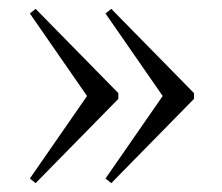

<svg xmlns="http://www.w3.org/2000/svg" viewBox="-20 -449 502 434"><path d="M196.5 -203.5 47.5 -418.5 60.5 -429 247.5 -238.5V-225.5L60.5 -35L47.5 -45.5L196.5 -260.5ZM367.5 -203.5 218.5 -418.5 231.5 -429 418.5 -238.5V-225.5L231.5 -35L218.5 -45.5L367.5 -260.5Z"/></svg>

Font: Newsreader 36pt Light
Style: Regular
Weight: 300
Designer: Hugues Gentile
Foundry: Production Type
Version: Version 1.003